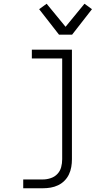

<svg xmlns="http://www.w3.org/2000/svg" viewBox="-20 -795 590 1025"><path d="M104 210V163H209Q230 163 251 156Q272 149 286.5 133.5Q301 118 306.5 97.5Q312 77 312 55V-483H150V-530H364V55Q364 76 360.5 96.5Q357 117 348 136Q339 155 324 170Q309 185 290 194Q271 203 250.5 206.5Q230 210 209 210ZM295 -610 189 -746 229 -775 330 -652 431 -775 471 -746 365 -610Z"/></svg>

Font: Lode Dark Term
Style: Regular
Weight: 400
Monospace: yes
Designer: Belleve Invis
Foundry: Belleve Invis
Version: Version 29.2.0